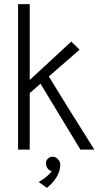

<svg xmlns="http://www.w3.org/2000/svg" viewBox="-20 -720 474 924"><path d="M434 0C323 -176 244 -304 215 -352L363 -481L323 -520L123 -335V-700H67V0H123V-272L175 -317L367 0ZM206 184C240 156 271 117 270 71C270 54 253 35 236 34C217 33 202 47 201 64C201 70 202 88 219 100L229 103C229 103 214 129 166 156Z"/></svg>

Font: Advent Pro
Style: Regular
Weight: 400
Designer: Andreas Kalpakidis
Foundry: Andreas Kalpakidis
Version: Version 2.002 2008